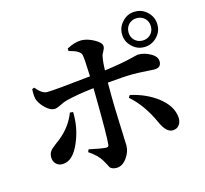

<svg xmlns="http://www.w3.org/2000/svg" viewBox="-122 -975 1245 1166"><g transform="rotate(-15 500.0 -392.0)"><path d="M773 -775Q753 -754 753 -724Q753 -695 773 -674Q794 -654 823 -654Q853 -654 874 -674Q894 -695 894 -724Q894 -754 874 -775Q853 -795 823 -795Q794 -795 773 -775ZM745 -646Q712 -678 712 -724Q712 -770 745 -803Q777 -836 823 -836Q870 -836 902 -803Q935 -771 935 -724Q935 -678 902 -646Q869 -613 823 -613Q777 -613 745 -646ZM303 -344Q306 -243 267 -154Q225 -55 159 -55Q134 -55 119 -71Q103 -87 103 -113Q103 -141 122 -160Q129 -167 146 -180Q168 -196 179 -205Q252 -264 283 -346ZM371 -725Q421 -752 463 -752Q502 -751 543 -728Q585 -705 585 -682Q585 -670 576 -654Q565 -636 563 -623Q556 -587 555 -538Q665 -553 725 -568Q768 -579 774 -579Q813 -579 849 -559Q890 -537 890 -505Q890 -466 847 -466Q830 -466 789 -469Q748 -472 716 -472Q658 -472 553 -462V-380Q553 -321 558 -199Q563 -77 563 -65Q563 -24 536 13Q508 52 471 52Q443 52 430 37Q431 37 404 -11Q382 -49 328 -85L335 -101Q414 -84 440 -83Q457 -81 458 -97Q464 -156 461 -380L460 -452Q353 -440 283 -422Q266 -418 237 -403Q213 -391 199 -391Q175 -391 147 -416Q119 -441 105 -472Q96 -494 99 -543L113 -548Q151 -501 184 -502Q227 -502 458 -527Q454 -647 448 -666Q439 -693 372 -709ZM662 -355Q760 -333 830 -280Q907 -221 913 -148Q915 -118 900 -99Q885 -80 858 -80Q818 -80 786 -152Q732 -271 652 -340Z"/></g></svg>

Font: Source Han Serif JP
Style: Bold
Weight: 700
Designer: Ryoko NISHIZUKA  (kana & ideographs); Frank Grießhammer (Latin, Greek & Cyrillic); Wenlong ZHANG  (bopomofo); Sandoll Co
Foundry: Adobe Systems Incorporated
Version: Version 1.000;PS 1;hotconv 16.6.53;makeotf.lib2.5.65590